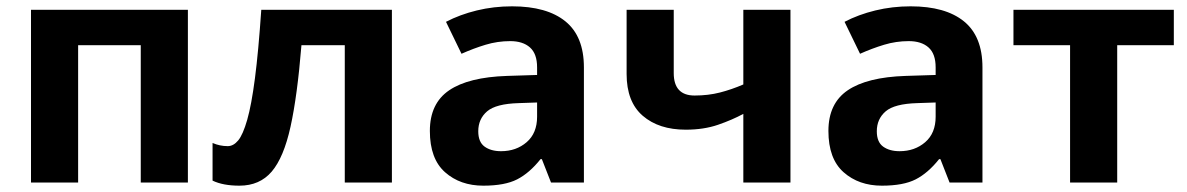

<svg xmlns="http://www.w3.org/2000/svg" viewBox="-20 -577 3754 607"><path d="M574 -546V0H425V-434H227V0H78V-546Z M1219 0H1070V-434H933Q920 -274 898.5 -176.5Q877 -79 839 -34.5Q801 10 737 10Q685 10 652 -6V-125Q675 -115 700 -115Q718 -115 733 -133Q748 -151 761.5 -198Q775 -245 786 -329.5Q797 -414 806 -546H1219Z M1599 -557Q1709 -557 1767.5 -509.5Q1826 -462 1826 -364V0H1722L1693 -74H1689Q1654 -30 1615 -10Q1576 10 1508 10Q1435 10 1387 -32.5Q1339 -75 1339 -163Q1339 -250 1400 -291.5Q1461 -333 1583 -337L1678 -340V-364Q1678 -407 1655.5 -427Q1633 -447 1593 -447Q1553 -447 1515 -435.5Q1477 -424 1439 -407L1390 -508Q1434 -531 1487.5 -544Q1541 -557 1599 -557ZM1678 -253 1620 -251Q1548 -249 1520 -225Q1492 -201 1492 -162Q1492 -128 1512 -113.5Q1532 -99 1564 -99Q1612 -99 1645 -127.5Q1678 -156 1678 -208Z M2110 -546V-346Q2110 -275 2176 -275Q2219 -275 2256 -284.5Q2293 -294 2330 -310V-546H2479V0H2330V-217Q2295 -198 2250 -182.5Q2205 -167 2148 -167Q2063 -167 2012 -211Q1961 -255 1961 -343V-546Z M2859 -557Q2969 -557 3027.5 -509.5Q3086 -462 3086 -364V0H2982L2953 -74H2949Q2914 -30 2875 -10Q2836 10 2768 10Q2695 10 2647 -32.5Q2599 -75 2599 -163Q2599 -250 2660 -291.5Q2721 -333 2843 -337L2938 -340V-364Q2938 -407 2915.5 -427Q2893 -447 2853 -447Q2813 -447 2775 -435.5Q2737 -424 2699 -407L2650 -508Q2694 -531 2747.5 -544Q2801 -557 2859 -557ZM2938 -253 2880 -251Q2808 -249 2780 -225Q2752 -201 2752 -162Q2752 -128 2772 -113.5Q2792 -99 2824 -99Q2872 -99 2905 -127.5Q2938 -156 2938 -208Z M3691 -434H3512V0H3363V-434H3184V-546H3691Z"/></svg>

Font: Noto Sans IKEA
Style: Bold
Weight: 600
Designer: Monotype Design Team
Foundry: Monotype Imaging Inc.
Version: Version 2.001